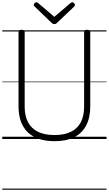

<svg xmlns="http://www.w3.org/2000/svg" viewBox="-20 -1223 957 1689"><path d="M460 19Q383 19 323.5 -1Q264 -21 224 -59.5Q184 -98 163.5 -155.5Q143 -213 143 -287V-942Q143 -952 149 -956.5Q155 -961 169 -961Q184 -961 190.5 -956.5Q197 -952 197 -942V-285Q197 -203 227 -147Q257 -91 315.5 -63Q374 -35 460 -35Q545 -35 603 -63Q661 -91 690.5 -147Q720 -203 720 -285V-942Q720 -952 726.5 -956.5Q733 -961 747 -961Q774 -961 774 -942V-287Q774 -188 738 -119.5Q702 -51 632.5 -16Q563 19 460 19ZM616 -1203Q624 -1203 631.5 -1195.5Q639 -1188 639 -1179Q639 -1176 638 -1173Q637 -1170 633 -1166L483 -1023Q478 -1018 472.5 -1014.5Q467 -1011 458 -1011Q449 -1011 444 -1014.5Q439 -1018 433 -1023L283 -1167Q279 -1171 278 -1174.5Q277 -1178 277 -1180Q277 -1189 285 -1196Q293 -1203 300 -1203Q305 -1203 308.5 -1200.5Q312 -1198 317 -1195L458 -1075L599 -1195Q604 -1198 607.5 -1200.5Q611 -1203 616 -1203ZM0 436H917V446H0ZM0 -20H917V0H0ZM0 -505H917V-500H0ZM0 -956H917V-946H0Z"/></svg>

Font: Playwrite HU Guides
Style: Regular
Weight: 400
Designer: Veronika Burian, José Scaglione
Foundry: TypeTogether
Version: Version 1.003